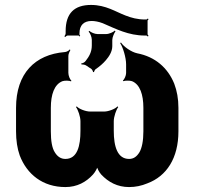

<svg xmlns="http://www.w3.org/2000/svg" viewBox="-20 -748 797 778"><path d="M45 -311V-216C45 -179 50 -146 60 -118C89 -42 153 10 245 10C292 10 329 -10 357 -41C365 -50 376 -68 376 -77H372C372 -68 382 -50 390 -41C419 -10 456 10 503 10C529 10 553 5 577 -5C655 -34 703 -107 703 -216V-311C703 -348 697 -380 686 -409C660 -473 609 -518 536 -532C512 -537 481 -559 470 -576L467 -573C478 -557 491 -515 491 -487V-452C491 -442 484 -426 478 -422L480 -419C486 -422 507 -422 515 -419C547 -406 561 -365 561 -311V-216C561 -177 555 -148 545 -131C534 -113 521 -104 503 -104C456 -104 441 -154 441 -218V-257C441 -275 451 -304 459 -314L456 -317C448 -307 420 -296 402 -296H345C327 -296 299 -307 291 -317L288 -314C296 -304 306 -275 306 -257V-218C306 -158 294 -104 245 -104C227 -104 213 -113 202 -131C191 -148 186 -177 186 -216V-311C186 -365 200 -406 233 -419C241 -422 262 -422 268 -418L269 -422C263 -426 257 -442 257 -453V-521C257 -529 262 -540 265 -545L263 -548C260 -543 249 -537 242 -537C122 -527 45 -451 45 -311ZM246 -622V-613C246 -609 243 -603 241 -601L244 -598C246 -600 251 -604 254 -604H298C300 -604 301 -601 302 -600L305 -603C304 -604 302 -606 302 -609V-613C302 -646 320 -663 351 -663C365 -663 380 -660 396 -654C450 -631 500 -604 567 -604H573C575 -604 578 -601 579 -600L582 -603C581 -604 578 -607 578 -610V-664C578 -666 581 -669 582 -670L579 -673C578 -672 575 -669 573 -669H568C537 -669 512 -676 489 -685C449 -700 409 -728 349 -728C281 -728 246 -694 246 -622ZM330 -482 351 -468C354 -465 357 -459 357 -456H361C361 -459 365 -466 368 -468C383 -478 398 -491 409 -504C421 -518 435 -538 435 -561V-586C435 -597 443 -615 448 -621L445 -624C440 -618 422 -610 410 -610H375C364 -610 348 -617 342 -623L339 -620C345 -614 352 -598 352 -587V-564C352 -537 341 -519 327 -501C323 -495 314 -491 309 -491L310 -487C315 -487 325 -486 330 -482Z"/></svg>

Font: Asimov
Style: EdgeNar
Weight: 500
Designer: Google
Version: Version 2.000980: 2014